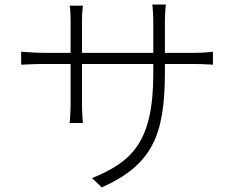

<svg xmlns="http://www.w3.org/2000/svg" viewBox="-20 -787 1040 843"><path d="M73 -560V-503C78 -503 129 -506 168 -506H290V-329C290 -295 286 -251 286 -247H344C343 -251 340 -297 340 -329V-506H653V-462C653 -162 558 -76 384 -5L427 36C648 -64 704 -192 704 -470V-506H835C874 -506 911 -503 915 -503V-560C910 -559 874 -555 835 -555H704V-692C704 -730 708 -763 708 -767H649C649 -763 653 -730 653 -692V-555H340V-701C340 -732 344 -759 344 -762H286C289 -744 290 -717 290 -700V-555H168C130 -555 77 -560 73 -560Z"/></svg>

Font: GenYoGothic2 TW L
Style: Regular
Weight: 300
Version: Version 2.100;PS 2.1;hotconv 16.6.51;makeotf.lib2.5.65220 DE